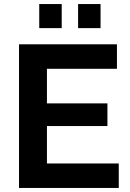

<svg xmlns="http://www.w3.org/2000/svg" viewBox="-20 -929 641 949"><path d="M567 -121V0H74V-710H558V-589H212V-418H511V-306H212V-121ZM174 -790V-909H285V-790ZM366 -790V-909H477V-790Z"/></svg>

Font: Raleway
Style: Bold
Weight: 700
Designer: Matt McInerney, Pablo Impallari, Rodrigo Fuenzalida
Foundry: Matt McInerney, Pablo Impallari, Rodrigo Fuenzalida
Version: Version 4.026